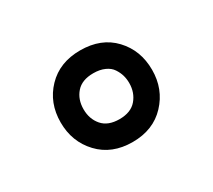

<svg xmlns="http://www.w3.org/2000/svg" viewBox="-70 -808 591 533"><g transform="rotate(-30 225.0 -541.5)"><path d="M371.6 -541Q371.6 -479.5 331.5 -436.8Q291.5 -394 225.1 -394Q158.7 -394 118.7 -436.5Q78.6 -479 78.6 -541Q78.6 -603.5 118.9 -645.5Q159.2 -687.5 225.1 -687.5Q292.5 -687.5 332 -645.5Q371.6 -603.5 371.6 -541ZM225.1 -614.3Q188.5 -614.3 170.2 -593.3Q151.9 -572.3 151.9 -541Q151.9 -509.8 170.2 -488.5Q188.5 -467.3 225.1 -467.3Q261.7 -467.3 280 -488.8Q298.3 -510.3 298.3 -541Q298.3 -554.2 294.9 -565.9Q291.5 -577.6 283.9 -589.1Q276.4 -600.6 261.2 -607.4Q246.1 -614.3 225.1 -614.3Z"/></g></svg>

Font: Anka/Coder Narrow
Style: Regular
Weight: 400
Width: 3
Monospace: yes
Version: Version 001.100